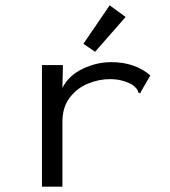

<svg xmlns="http://www.w3.org/2000/svg" viewBox="-20 -702 640 723"><path d="M138 -457H217L215 -371Q239 -418 291.5 -443Q344 -468 399 -468Q488 -468 546 -418L512 -359L508 -350L501 -354Q499 -362 494.5 -368Q490 -374 477 -384Q455 -395 435.5 -399.5Q416 -404 393 -404Q353 -404 312 -387.5Q271 -371 243 -335Q215 -299 215 -242V1H138ZM338 -507 294 -537 393 -682 453 -638Z"/></svg>

Font: Inconsolata Expanded
Style: Regular
Weight: 400
Width: 7
Monospace: yes
Designer: Raph Levien, Cyreal, Brenton Simpson
Foundry: Raph Levien, Cyreal, Google
Version: Version 3.000; ttfautohint (v1.8.2.53-6de2)